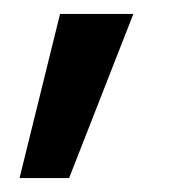

<svg xmlns="http://www.w3.org/2000/svg" viewBox="-20 -138 244 275"><path d="M8 117 66 -118H171L79 117Z"/></svg>

Font: Rethink Sans Medium
Style: Regular
Weight: 500
Designer: The Rethink Sans project authors (Hans Thiessen). DM Sans designed by Colophon Foundry.
Foundry: Rethink Communications LLC
Version: Version 1.001